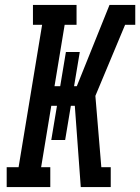

<svg xmlns="http://www.w3.org/2000/svg" viewBox="-20 -755 566 775"><path d="M7 0V-80H55L150 -655H113V-735H289V-655H241L200 -407H223L246 -545H302L279 -407H290L422 -735H526V-655H485L365 -368L389 -80H427V0H306L282 -328H266L243 -190H187L210 -328H187L146 -80H183V0Z"/></svg>

Font: Iosevka Slab Medium
Style: Italic
Weight: 500
Italic angle: -9°
Monospace: yes
Designer: Belleve Invis
Foundry: Belleve Invis
Version: Version 11.1.0; ttfautohint (v1.8.3)